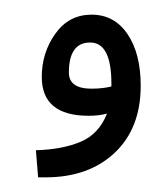

<svg xmlns="http://www.w3.org/2000/svg" viewBox="-20 -242 221 262"><path d="M172 -125Q172 -169 154 -195.5Q136 -222 105 -222Q74 -222 55.5 -196Q37 -170 37 -137Q37 -84 101 -84Q115 -84 126 -87Q115 -59 90 -48.5Q65 -38 29 -37L32 0H42Q101 0 136.5 -33.5Q172 -67 172 -125ZM74 -143Q74 -184 103 -184Q132 -184 132 -128V-124Q120 -121 105 -121Q74 -121 74 -143Z"/></svg>

Font: Noto Sans Arabic UI
Style: Regular
Weight: 400
Designer: Nadine Chahine - Monotype Design Team
Foundry: Monotype Imaging Inc.
Version: Version 1.900